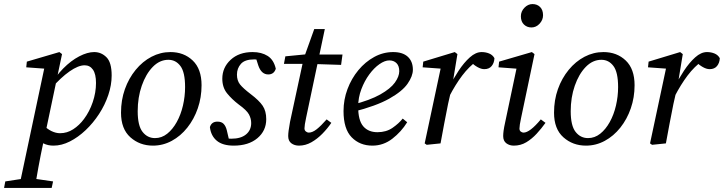

<svg xmlns="http://www.w3.org/2000/svg" viewBox="-72 -705 3559 944"><path d="M21 219 148 -380 167 -366 57 -374 60 -402 220 -449 233 -439 148 -35 144 -19Q126 66 116.5 119Q107 172 99 219ZM97 -39 136 -95Q159 -71 181 -60.5Q203 -50 223 -50Q258 -50 288 -69.5Q318 -89 341 -120Q368 -156 384 -203Q400 -250 400 -297Q400 -341 385 -362.5Q370 -384 344 -384Q313 -384 270 -354Q227 -324 180 -270L171 -276Q200 -329 238.5 -368Q277 -407 317.5 -428Q358 -449 391 -449Q426 -449 451.5 -423.5Q477 -398 477 -334Q477 -287 460.5 -238Q444 -189 415 -144.5Q386 -100 349 -65Q312 -30 271.5 -9.5Q231 11 191 11Q163 11 141.5 0Q120 -11 97 -39ZM-52 219 -46 187 58 171H79L189 187L182 219Z M680 11Q615 11 569 -30Q523 -71 523 -151Q523 -213 542 -266.5Q561 -320 595 -361.5Q629 -403 673 -426Q717 -449 766 -449Q832 -449 875.5 -407.5Q919 -366 919 -286Q919 -226 900.5 -172.5Q882 -119 849 -77.5Q816 -36 772.5 -12.5Q729 11 680 11ZM690 -26Q723 -26 750 -47.5Q777 -69 797 -105Q817 -141 827.5 -186Q838 -231 838 -277Q838 -350 815 -380.5Q792 -411 756 -411Q713 -411 679 -376Q645 -341 625 -283.5Q605 -226 605 -158Q605 -87 629 -56.5Q653 -26 690 -26Z M1058 -1 1020 -31Q1035 -27 1044 -25Q1053 -23 1065 -23Q1112 -23 1137.5 -44Q1163 -65 1163 -100Q1163 -122 1152 -142.5Q1141 -163 1102 -191Q1068 -217 1044.5 -246Q1021 -275 1021 -318Q1021 -373 1062 -411Q1103 -449 1170 -449Q1214 -449 1244 -430Q1274 -411 1284 -367Q1275 -339 1247 -339Q1213 -339 1198 -383L1181 -436L1212 -409Q1205 -411 1197 -412Q1189 -413 1178 -413Q1132 -413 1112.5 -391Q1093 -369 1093 -338Q1093 -309 1108 -290Q1123 -271 1161 -242Q1202 -211 1219.5 -185Q1237 -159 1237 -119Q1237 -62 1193.5 -25.5Q1150 11 1077 11Q1023 11 994 -13Q965 -37 960 -80Q968 -107 997 -107Q1017 -107 1027.5 -96Q1038 -85 1043 -65Z M1324 -391 1331 -428 1454 -440V-437H1612L1605 -386L1450 -391ZM1354 -106 1421 -417 1473 -562H1525L1433 -126Q1429 -108 1427 -94.5Q1425 -81 1425 -74Q1425 -64 1432 -58.5Q1439 -53 1446 -53Q1464 -53 1485 -69.5Q1506 -86 1534 -118L1557 -101Q1538 -73 1513 -47.5Q1488 -22 1459 -5.5Q1430 11 1398 11Q1376 11 1360.5 -0.5Q1345 -12 1345 -36Q1345 -47 1347 -62.5Q1349 -78 1354 -106Z M1759 11Q1697 11 1657 -30Q1617 -71 1617 -159Q1617 -215 1636.5 -267Q1656 -319 1690 -360Q1724 -401 1768 -425Q1812 -449 1861 -449Q1908 -449 1933 -426Q1958 -403 1958 -362Q1958 -331 1932 -293.5Q1906 -256 1842 -220Q1778 -184 1664 -155L1661 -190Q1747 -212 1797.5 -240.5Q1848 -269 1869.5 -299Q1891 -329 1891 -355Q1891 -381 1877.5 -394.5Q1864 -408 1842 -408Q1820 -408 1793.5 -389.5Q1767 -371 1743.5 -339Q1720 -307 1704.5 -266Q1689 -225 1689 -180Q1689 -113 1714 -84Q1739 -55 1784 -55Q1827 -55 1858 -76.5Q1889 -98 1908 -122L1930 -104Q1901 -57 1857 -23Q1813 11 1759 11Z M2137 -231 2136 -276Q2157 -318 2183 -357.5Q2209 -397 2238 -423Q2267 -449 2296 -449Q2316 -449 2333 -442Q2350 -435 2359 -419Q2358 -396 2345.5 -380.5Q2333 -365 2309 -365Q2294 -365 2276 -375Q2258 -385 2242 -401L2231 -412L2277 -409Q2234 -378 2200.5 -333.5Q2167 -289 2137 -231ZM2016 0 2097 -380 2117 -366 2006 -374 2009 -402 2164 -449 2177 -439 2154 -299 2151 -282 2131 -194Q2121 -145 2112 -97Q2103 -49 2094 0L2026 7Z M2402 -36Q2402 -47 2404 -62.5Q2406 -78 2412 -105L2470 -380L2486 -366L2379 -374L2382 -402L2543 -449L2556 -439L2490 -125Q2482 -88 2482 -73Q2482 -63 2488.5 -58Q2495 -53 2502 -53Q2533 -53 2587 -118L2610 -101Q2590 -73 2566.5 -47.5Q2543 -22 2515.5 -5.5Q2488 11 2454 11Q2433 11 2417.5 -0.5Q2402 -12 2402 -36ZM2541 -570Q2519 -570 2504 -584.5Q2489 -599 2489 -625Q2489 -649 2506.5 -667Q2524 -685 2546 -685Q2569 -685 2583.5 -670.5Q2598 -656 2598 -630Q2598 -607 2581 -588.5Q2564 -570 2541 -570Z M2809 11Q2744 11 2698 -30Q2652 -71 2652 -151Q2652 -213 2671 -266.5Q2690 -320 2724 -361.5Q2758 -403 2802 -426Q2846 -449 2895 -449Q2961 -449 3004.5 -407.5Q3048 -366 3048 -286Q3048 -226 3029.5 -172.5Q3011 -119 2978 -77.5Q2945 -36 2901.5 -12.5Q2858 11 2809 11ZM2819 -26Q2852 -26 2879 -47.5Q2906 -69 2926 -105Q2946 -141 2956.5 -186Q2967 -231 2967 -277Q2967 -350 2944 -380.5Q2921 -411 2885 -411Q2842 -411 2808 -376Q2774 -341 2754 -283.5Q2734 -226 2734 -158Q2734 -87 2758 -56.5Q2782 -26 2819 -26Z M3245 -231 3244 -276Q3265 -318 3291 -357.5Q3317 -397 3346 -423Q3375 -449 3404 -449Q3424 -449 3441 -442Q3458 -435 3467 -419Q3466 -396 3453.5 -380.5Q3441 -365 3417 -365Q3402 -365 3384 -375Q3366 -385 3350 -401L3339 -412L3385 -409Q3342 -378 3308.5 -333.5Q3275 -289 3245 -231ZM3124 0 3205 -380 3225 -366 3114 -374 3117 -402 3272 -449 3285 -439 3262 -299 3259 -282 3239 -194Q3229 -145 3220 -97Q3211 -49 3202 0L3134 7Z"/></svg>

Font: Lisu Bosa
Style: Italic
Weight: 400
Italic angle: -19°
Designer: David Morse, Annie Olsen, Victor Gaultney, Frank Grießhammer (Latin)
Foundry: SIL International
Version: Version 2.000